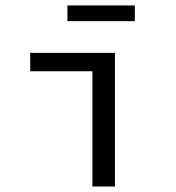

<svg xmlns="http://www.w3.org/2000/svg" viewBox="-20 -678 640 698"><path d="M225.1 -601.1V-658.2H470.2V-601.1ZM89.8 -418.9V-485.8H397.9V0H315.9V-418.9Z"/></svg>

Font: SourceCodePro-Regular
Style: Regular
Weight: 400
Monospace: yes
Designer: Paul D. Hunt
Foundry: Adobe Systems Incorporated
Version: Version 1.009;PS 1.000;hotconv 1.0.70;makeotf.lib2.5.5900